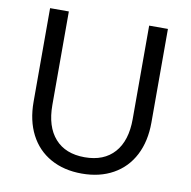

<svg xmlns="http://www.w3.org/2000/svg" viewBox="-81 -799 882 888"><g transform="rotate(10 360.0 -355.0)"><path d="M360 -67.4Q450.4 -67.4 499.5 -122.8Q548.6 -178.2 548.6 -279.7V-718.8H636.7V-279.7Q636.7 -191 603.1 -125.9Q569.5 -60.8 506.8 -25.8Q444.2 9.3 360 9.3Q275.8 9.3 213.1 -25.8Q150.5 -60.8 116.9 -125.9Q83.3 -191 83.3 -279.7V-718.8H171.4V-279.7Q171.4 -178.2 220.5 -122.8Q269.5 -67.4 360 -67.4Z"/></g></svg>

Font: Min Sans VF VF
Style: Regular
Weight: 400
Designer: Jinseong-Kim, NotoSansCJK, Nunito
Foundry: Jinseong-Kim
Version: Version 1.420;Glyphs 3.1.2 (3151)